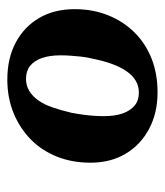

<svg xmlns="http://www.w3.org/2000/svg" viewBox="17 -777 450 524"><g transform="rotate(-90 242.0 -515.0)"><path d="M252 -310Q196 -310 152.5 -333Q109 -356 84.5 -397Q60 -438 60 -493Q60 -543 76.5 -584.5Q93 -626 123.5 -656Q154 -686 195.5 -703Q237 -720 287 -720Q345 -720 388 -697Q431 -674 455 -633Q479 -592 479 -536Q479 -487 462.5 -445.5Q446 -404 416 -373.5Q386 -343 344.5 -326.5Q303 -310 252 -310ZM289 -669Q271 -669 256.5 -660.5Q242 -652 230.5 -636Q219 -620 211 -597Q203 -574 196 -544Q193 -528 191 -513Q189 -498 188 -484Q187 -470 187 -457Q187 -426 194.5 -405Q202 -384 216 -372.5Q230 -361 251 -361Q269 -361 283.5 -369.5Q298 -378 309.5 -394.5Q321 -411 329.5 -434.5Q338 -458 344 -488Q348 -504 349.5 -519Q351 -534 352 -547.5Q353 -561 353 -574Q353 -605 345.5 -626Q338 -647 324 -658Q310 -669 289 -669Z"/></g></svg>

Font: Roboto Serif 72pt SemiCondensed SemiBold
Style: Italic
Weight: 600
Width: 4
Italic angle: -10°
Designer: Greg Gazdowicz
Foundry: Commercial Type
Version: Version 1.008